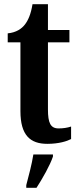

<svg xmlns="http://www.w3.org/2000/svg" viewBox="-20 -680 377 921"><path d="M207 10C263 10 302 -3 321 -13V-73C303 -67 283 -64 261 -64C222 -64 210 -91 210 -155V-477H313V-536H210V-660H136C128 -611 115 -583 100 -563C84 -542 58 -524 17 -520V-477H78V-147C78 -31 125 10 207 10ZM106 208V221H155C183 178 220 113 234 71V61H140C133 107 117 166 106 208Z"/></svg>

Font: Noto Serif Devanagari ExtraCondensed
Style: Bold
Weight: 700
Width: 2
Designer: Universal Thirst, Indian Type Foundry and the Monotype Design Team
Foundry: Monotype Imaging Inc.
Version: Version 2.004